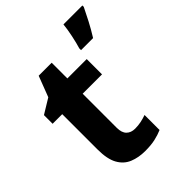

<svg xmlns="http://www.w3.org/2000/svg" viewBox="-217 -877 1003 1003"><g transform="rotate(-45 284.5 -375.0)"><path d="M309 -110Q332 -110 353.5 -114.5Q375 -119 394 -126V-15Q369 -4 338 3Q307 10 264 10Q215 10 176 -6Q137 -22 115 -61.5Q93 -101 93 -172V-433H22V-497L104 -547L148 -662H244V-546H387V-433H244V-181Q244 -145 261.5 -127.5Q279 -110 309 -110ZM569 -750Q553 -717 533 -678.5Q513 -640 488 -600H399V-613Q408 -642 417 -685Q426 -728 429 -760H569Z"/></g></svg>

Font: Noto Sans Thai Looped
Style: Bold
Weight: 700
Designer: Sasikarn Vongin, Ben Mitchell
Foundry: The Fontpad Ltd
Version: Version 1.001; ttfautohint (v1.8.4.7-5d5b)